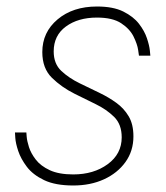

<svg xmlns="http://www.w3.org/2000/svg" viewBox="-20 -560 510 590"><path d="M205 10Q150 10 115.5 -6.5Q81 -23 62.5 -47.5Q44 -72 36 -96Q28 -120 27 -136.5Q26 -153 26 -153H61Q61 -153 62 -140Q63 -127 69 -108Q75 -89 90 -69.5Q105 -50 133 -37Q161 -24 205 -24Q268 -24 311 -55.5Q354 -87 354 -138Q354 -178 330.5 -201Q307 -224 274 -240L209 -272Q169 -292 139.5 -321Q110 -350 110 -400Q110 -461 157 -500.5Q204 -540 278 -540Q328 -540 359 -524.5Q390 -509 407 -487Q424 -465 431.5 -442.5Q439 -420 440.5 -404.5Q442 -389 442 -389H407Q407 -389 404.5 -406.5Q402 -424 390.5 -447.5Q379 -471 352.5 -488.5Q326 -506 278 -506Q220 -506 182.5 -478.5Q145 -451 145 -402Q145 -364 168.5 -342Q192 -320 225 -304L287 -274Q314 -261 337.5 -244Q361 -227 375.5 -202.5Q390 -178 390 -141Q390 -96 365.5 -62Q341 -28 299.5 -9Q258 10 205 10Z"/></svg>

Font: Be Vietnam Pro Thin
Style: Italic
Weight: 100
Italic angle: -12°
Designer: Lam Bao, Tony Le, Vietanh Nguyen
Foundry: Yellow Type Foundry
Version: Version 1.002; ttfautohint (v1.8.3)